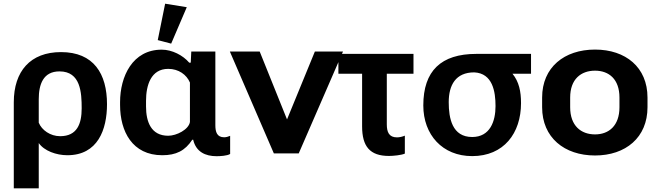

<svg xmlns="http://www.w3.org/2000/svg" viewBox="-20 -831 3556 1040"><path d="M54.7 189H189.9V-56.2C219.2 -13.7 285.2 9.8 344.7 9.8C509.8 9.8 559.6 -128.9 559.6 -266.6C559.6 -431.2 487.8 -548.8 310.5 -548.8C144.5 -548.8 54.7 -445.3 54.7 -276.9ZM305.7 -93.3C252.9 -93.3 206.1 -126 189.9 -166.5V-293.5C189.9 -374 213.9 -444.3 302.2 -444.3C417 -444.3 422.4 -329.6 422.4 -244.1C422.4 -160.6 397.9 -93.3 305.7 -93.3Z M858.9 9.8C933.6 9.8 982.4 -14.2 1021.5 -74.2H1026.4C1041.5 -8.3 1092.8 15.1 1152.8 15.1C1172.4 15.1 1210.9 13.2 1226.6 2.9V-95.2C1215.8 -90.8 1205.6 -87.4 1194.3 -87.4C1155.3 -87.4 1146.5 -116.2 1146.5 -152.8V-551.8H1016.1L1013.2 -491.7H1004.9C970.7 -531.7 912.1 -562 856 -562C697.8 -562 630.4 -417 630.4 -277.8V-262.2C630.4 -119.1 696.8 9.8 858.9 9.8ZM907.2 -594.7 991.7 -792 874.5 -811 834.5 -613.8ZM891.1 -95.7C798.3 -95.7 771 -171.4 771 -253.9V-285.2C771 -368.7 797.4 -458 891.1 -458C947.3 -458 990.7 -426.8 1008.8 -383.8V-170.4C1002.4 -129.4 936.5 -95.7 891.1 -95.7Z M1598.1 0 1837.9 -551.8H1685.5L1534.7 -184.1L1386.7 -551.8H1225.1L1463.4 0Z M1813 -431.6H1941.4V-146.5C1941.4 -38.1 1983.4 13.7 2086.9 13.7C2110.4 13.7 2155.3 9.3 2172.9 1V-96.2C2160.2 -90.8 2144.5 -86.9 2130.4 -86.9C2087.4 -86.9 2075.2 -115.2 2075.2 -157.2V-431.6H2219.7V-539.1H1813Z M2537.6 14.6C2709 14.6 2802.2 -109.4 2802.2 -272.5C2802.2 -335.4 2791.5 -388.2 2755.9 -431.6H2856.4V-539.1H2560.1C2369.1 -539.1 2272.9 -447.3 2272.9 -259.8C2272.9 -101.1 2376.5 14.6 2537.6 14.6ZM2537.6 -88.9C2429.2 -88.9 2410.6 -190.4 2410.6 -277.3C2410.6 -370.1 2448.2 -439 2548.8 -439C2648.4 -434.1 2664.1 -335 2664.1 -256.3C2664.1 -174.3 2634.8 -88.9 2537.6 -88.9Z M3203.1 11.2C3369.1 11.2 3487.3 -86.4 3487.3 -250V-302.7C3487.3 -466.3 3369.1 -562.5 3203.1 -562.5C3036.6 -562.5 2916.5 -466.3 2916.5 -302.7V-250C2916.5 -86.4 3036.6 11.2 3203.1 11.2ZM3203.1 -103C3127 -103 3068.4 -149.9 3068.4 -250V-302.7C3068.4 -402.3 3127 -448.2 3203.1 -448.2C3278.3 -448.2 3335.4 -402.3 3335.4 -302.7V-250C3335.4 -150.4 3278.3 -103 3203.1 -103Z"/></svg>

Font: Winston
Style: Bold
Weight: 700
Designer: Vernon Adams, Kim Jin-seong, David Berlow, Cristiano Sobral
Foundry: The Winston Project Authors
Version: Version 3.004